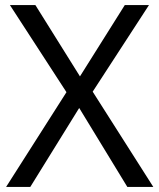

<svg xmlns="http://www.w3.org/2000/svg" viewBox="-20 -734 626 754"><path d="M582 0H480L291 -310L99 0H4L241 -372L19 -714H119L294 -434L470 -714H565L344 -374Z"/></svg>

Font: Noto Sans Manichaean
Style: Regular
Weight: 400
Designer: Monotype Design Team
Foundry: Monotype Imaging Inc.
Version: Version 2.005; ttfautohint (v1.8.4.7-5d5b)